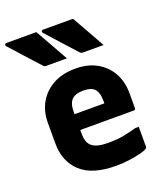

<svg xmlns="http://www.w3.org/2000/svg" viewBox="-154 -912 902 1028"><g transform="rotate(-20 296.5 -397.5)"><path d="M173 -807Q200 -759 226.5 -712.5Q253 -666 279 -619H161Q150 -619 144 -627Q100 -676 66.5 -712.5Q33 -749 -5 -792Q-9 -797 -6.5 -802Q-4 -807 2 -807ZM382 -807Q409 -759 435.5 -712.5Q462 -666 488 -619H370Q359 -619 353 -627Q309 -676 275.5 -712.5Q242 -749 204 -792Q200 -797 202.5 -802Q205 -807 211 -807ZM302 -552Q373 -552 424 -523Q475 -494 502.5 -444Q530 -394 530 -330V-244Q530 -234 520 -234H215V-210Q215 -166 236 -145Q251 -130 275.5 -124Q300 -118 332 -118Q385 -118 423 -125.5Q461 -133 495 -143H515V-29Q515 -25 511 -21Q504 -14 476 -6.5Q448 1 409 6.5Q370 12 331 12Q196 12 130.5 -48.5Q65 -109 65 -212V-330Q65 -394 93.5 -444Q122 -494 175 -523Q228 -552 302 -552ZM302 -427Q257 -427 236 -406Q215 -385 215 -337V-324H385V-337Q385 -387 364 -408Q345 -427 302 -427Z"/></g></svg>

Font: Recursive Sn Lnr St XBd
Style: Regular
Weight: 800
Version: Version 1.079;hotconv 1.0.112;makeotfexe 2.5.65598; ttfautoh